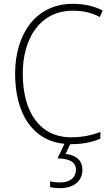

<svg xmlns="http://www.w3.org/2000/svg" viewBox="-20 -744 586 1004"><path d="M411 144C411 96 379 67 323 61L347 10C349 10 350 10 351 10C415 10 467 -2 505 -19V-54C466 -39 416 -26 353 -26C188 -26 99 -158 99 -359C99 -542 188 -688 361 -688C408 -688 456 -680 502 -655L517 -689C470 -713 418 -724 361 -724C164 -724 59 -562 59 -359C59 -149 151 -8 317 8L281 84C342 86 377 102 377 144C377 187 343 210 294 210C274 210 257 208 242 204V234C256 238 274 240 294 240C365 240 411 203 411 144Z"/></svg>

Font: Noto Sans Devanagari UI SemiCondensed ExtraLight
Style: Regular
Weight: 200
Width: 4
Designer: Jelle Bosma - Monotype Design Team
Foundry: Monotype Imaging Inc.
Version: Version 2.004